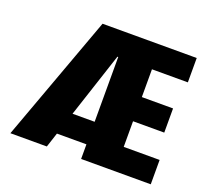

<svg xmlns="http://www.w3.org/2000/svg" viewBox="-120 -850 1089 1000"><g transform="rotate(20 425.0 -350.0)"><path d="M30 0 286 -700H808V-565H609V-411H782V-277H609V-135H808V0H422V-81H258.5L232 0ZM422 -565H417.5L299.5 -206H422Z"/></g></svg>

Font: Trispace ExtraBold
Style: Regular
Weight: 800
Designer: Tyler Finck
Foundry: Etcetera Type Company
Version: Version 1.210; ttfautohint (v1.8.3)